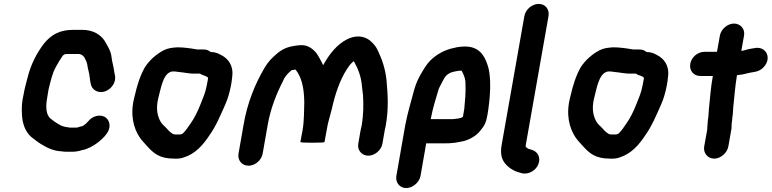

<svg xmlns="http://www.w3.org/2000/svg" viewBox="-20 -765 3930 978"><path d="M376 -116H375C373 -115 371 -115 368 -115H338C335 -115 333 -115 330 -116L317 -118L307 -120L294 -124C279 -132 271 -136 257 -146L236 -162C216 -180 212 -218 219 -259L227 -308C237 -348 246 -391 264 -423C275 -444 287 -463 300 -482C304 -485 307 -487 310 -489H312C319 -490 325 -490 331 -490H376C380 -490 384 -490 387 -489C388 -489 390 -489 391 -488C410 -480 413 -466 421 -449L424 -439C425 -430 427 -421 429 -412C431 -399 436 -388 436 -375C437 -370 439 -365 438 -360L442 -339C445 -323 453 -311 467 -303C515 -277 574 -328 566 -378L562 -399C559 -425 551 -449 548 -475C545 -506 526 -534 513 -557C492 -589 454 -613 398 -613H353C282 -613 240 -587 204 -543C168 -496 137 -438 120 -368C113 -341 105 -313 100 -283L95 -258C89 -225 91 -191 93 -166C98 -121 117 -81 150 -59C162 -49 183 -34 196 -27L210 -19C228 -9 250 0 274 4L294 6C302 7 310 8 317 8H347C365 8 382 5 397 0C398 -1 400 -1 402 -1C413 -3 426 -8 440 -15C469 -30 493 -48 514 -72L521 -81C547 -112 541 -149 519 -166C492 -186 451 -174 431 -149C424 -142 418 -134 410 -129L399 -122C393 -122 382 -118 376 -116Z M1034 -374H1035C1036 -373 1040 -369 1040 -366L1033 -329C1026 -291 1013 -264 1001 -233C988 -200 970 -162 950 -135C938 -118 929 -103 915 -89L910 -84L899 -80H872L862 -82C848 -90 839 -99 829 -111C819 -122 808 -130 800 -142C782 -171 773 -211 786 -264C799 -311 809 -386 850 -399L852 -400C857 -401 861 -401 866 -401H870C876 -400 884 -399 894 -398C917 -396 943 -390 966 -390H999C1009 -382 1022 -381 1034 -374ZM1053 -500C1043 -509 1031 -513 1017 -513H987C985 -513 983 -513 979 -514C950 -519 916 -524 883 -524C855 -522 836 -520 814 -509C776 -489 743 -460 719 -424C694 -381 678 -330 665 -272C641 -183 660 -113 691 -66C702 -49 716 -37 728 -22C762 15 791 43 867 43C886 44 903 42 916 37C976 18 1015 -27 1049 -79C1081 -124 1104 -180 1128 -234C1140 -260 1150 -296 1156 -327L1160 -350C1161 -358 1162 -367 1163 -376C1170 -431 1142 -468 1104 -486C1090 -494 1075 -500 1053 -500Z M1246 79C1280 79 1312 51 1318 17L1344 -131C1359 -215 1389 -289 1421 -351C1432 -378 1446 -391 1466 -408H1468C1475 -409 1480 -410 1485 -411C1514 -376 1526 -326 1529 -270L1530 -244C1528 -197 1530 -152 1521 -100L1510 -42C1510 -39 1530 -38 1571 -38C1612 -38 1633 -39 1633 -42L1644 -102C1651 -144 1656 -154 1670 -209C1687 -287 1712 -358 1746 -411L1761 -433C1768 -441 1774 -447 1781 -453H1782L1784 -450C1805 -413 1820 -374 1824 -323L1829 -281C1832 -234 1832 -183 1822 -124C1820 -114 1817 -105 1816 -97L1805 -33C1799 0 1823 28 1856 28C1889 28 1922 0 1928 -33L1939 -97C1940 -104 1942 -112 1944 -120C1961 -214 1955 -282 1949 -355C1943 -416 1925 -465 1903 -511C1893 -532 1881 -544 1863 -560C1831 -583 1792 -586 1750 -566C1695 -538 1658 -490 1626 -433C1616 -455 1599 -485 1589 -498C1573 -516 1548 -536 1515 -535C1507 -535 1499 -534 1491 -533C1445 -527 1421 -517 1391 -492C1364 -469 1345 -450 1326 -417C1279 -336 1240 -242 1221 -131L1195 17C1189 51 1212 79 1246 79Z M2174 -158C2184 -213 2200 -263 2215 -313L2222 -327C2234 -348 2243 -375 2263 -388L2275 -395C2283 -398 2294 -400 2302 -402L2314 -404C2319 -405 2325 -405 2330 -405C2331 -405 2331 -405 2331 -404C2333 -403 2334 -401 2335 -398C2344 -380 2352 -362 2351 -335C2353 -297 2349 -253 2345 -211L2338 -170C2327 -161 2302 -160 2286 -158ZM2049 193C2082 193 2116 164 2122 131L2151 -35H2250C2259 -35 2268 -35 2277 -36L2298 -38C2313 -41 2327 -43 2341 -46C2372 -54 2408 -74 2427 -100C2447 -124 2456 -139 2463 -180C2477 -262 2486 -375 2462 -438C2447 -484 2418 -528 2350 -528C2330 -528 2311 -526 2293 -521C2246 -512 2204 -488 2173 -458C2153 -438 2140 -415 2125 -390C2110 -364 2098 -338 2089 -305C2074 -247 2056 -191 2044 -126L1999 131C1993 164 2016 193 2049 193Z M2651 -683 2536 -31C2528 12 2533 41 2550 64C2567 87 2596 107 2630 115L2640 118C2675 125 2711 101 2722 72C2737 35 2716 5 2688 -2L2679 -5C2672 -5 2662 -13 2659 -16H2658C2658 -22 2658 -27 2659 -31L2774 -683C2780 -717 2758 -745 2724 -745C2690 -745 2657 -717 2651 -683Z M3254 -374H3255C3256 -373 3260 -369 3260 -366L3253 -329C3246 -291 3233 -264 3221 -233C3208 -200 3190 -162 3170 -135C3158 -118 3149 -103 3135 -89L3130 -84L3119 -80H3092L3082 -82C3068 -90 3059 -99 3049 -111C3039 -122 3028 -130 3020 -142C3002 -171 2993 -211 3006 -264C3019 -311 3029 -386 3070 -399L3072 -400C3077 -401 3081 -401 3086 -401H3090C3096 -400 3104 -399 3114 -398C3137 -396 3163 -390 3186 -390H3219C3229 -382 3242 -381 3254 -374ZM3273 -500C3263 -509 3251 -513 3237 -513H3207C3205 -513 3203 -513 3199 -514C3170 -519 3136 -524 3103 -524C3075 -522 3056 -520 3034 -509C2996 -489 2963 -460 2939 -424C2914 -381 2898 -330 2885 -272C2861 -183 2880 -113 2911 -66C2922 -49 2936 -37 2948 -22C2982 15 3011 43 3087 43C3106 44 3123 42 3136 37C3196 18 3235 -27 3269 -79C3301 -124 3324 -180 3348 -234C3360 -260 3370 -296 3376 -327L3380 -350C3381 -358 3382 -367 3383 -376C3390 -431 3362 -468 3324 -486C3310 -494 3295 -500 3273 -500Z M3647 -584 3632 -501H3568C3534 -501 3502 -474 3496 -440C3490 -406 3513 -378 3547 -378H3611C3600 -317 3597 -266 3591 -209C3589 -194 3590 -182 3588 -168C3587 -160 3585 -152 3585 -144C3583 -130 3584 -116 3582 -102L3567 -19C3561 14 3585 43 3618 43C3651 43 3684 14 3690 -19L3706 -110C3707 -118 3706 -129 3707 -137C3710 -150 3709 -160 3711 -171C3714 -186 3713 -201 3715 -218C3721 -272 3724 -323 3734 -382C3745 -383 3755 -385 3763 -386C3779 -389 3797 -395 3814 -397L3825 -399C3842 -402 3857 -409 3870 -423C3912 -468 3884 -527 3830 -521L3818 -519C3807 -518 3795 -515 3783 -512C3775 -510 3765 -506 3756 -506L3770 -584C3776 -617 3752 -645 3719 -645C3686 -645 3653 -617 3647 -584Z"/></svg>

Font: Blanket
Style: BdObl
Weight: 700
Foundry: Cannot Into Space Fonts
Version: Version 0.9